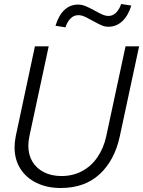

<svg xmlns="http://www.w3.org/2000/svg" viewBox="-20 -930 717 962"><path d="M53 -192Q53 -218 59 -248L155 -698H224L127 -246Q122 -219 122 -200Q122 -154 142.5 -120Q163 -86 200.5 -67Q238 -48 288 -48Q345 -48 391 -72.5Q437 -97 468 -142Q499 -187 512 -246L609 -698H677L580 -246Q554 -126 479 -57Q404 12 284 12Q217 12 164.5 -13Q112 -38 82.5 -84Q53 -130 53 -192ZM371 -907Q390 -907 408.5 -899.5Q427 -892 456 -876Q481 -862 495.5 -856Q510 -850 523 -850Q545 -850 561.5 -866.5Q578 -883 587 -910L638 -902Q622 -851 592.5 -823.5Q563 -796 523 -796Q505 -796 488 -803.5Q471 -811 442 -827Q417 -841 402 -847.5Q387 -854 372 -854Q350 -854 333.5 -837.5Q317 -821 308 -793L258 -801Q274 -853 302.5 -880Q331 -907 371 -907Z"/></svg>

Font: Azeret Mono Light
Style: Italic
Weight: 300
Italic angle: -12°
Designer: Martin Vácha
Foundry: Displaay
Version: Version 1.000; Glyphs 3.0.3, build 3074